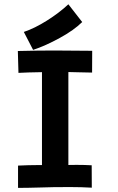

<svg xmlns="http://www.w3.org/2000/svg" viewBox="-20 -888 558 909"><path d="M92.8 -736.8Q144 -753.9 202.1 -790.5Q260.3 -827.1 303.7 -867.7L369.1 -783.7Q331.1 -745.6 262.9 -708.3Q194.8 -670.9 136.7 -651.9ZM64.5 -646.5Q159.7 -648.9 236.8 -648.9Q296.9 -648.9 416.5 -647.5L416 -544.4Q384.3 -544.4 354.7 -545.7Q325.2 -546.9 303.7 -546.9V-106.9Q314.5 -106.9 322.8 -107.2Q331.1 -107.4 343.8 -107.4Q380.4 -107.4 414.1 -105.5L414.6 0.5Q364.7 -2.4 312 -2.4Q301.3 -2.4 276.4 -2.2Q251.5 -2 236.3 -2Q223.1 -2 165.8 -0.2Q108.4 1.5 65.4 1.5V-104Q117.2 -106.4 153.3 -106.4H178.7V-546.4Q109.4 -545.4 67.4 -543Z"/></svg>

Font: Fantasque Sans Mono
Style: Bold
Weight: 700
Monospace: yes
Designer: Jany Belluz
Version: Version 1.8.0 ; ttfautohint (v1.8.2)